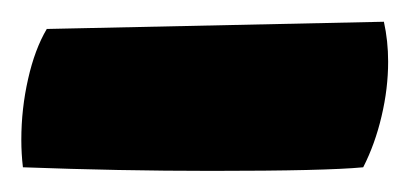

<svg xmlns="http://www.w3.org/2000/svg" viewBox="-193 -791 386 181"><path d="M-172.9 -659.2Q-172.9 -688.5 -166.5 -716.6Q-160.2 -744.6 -148.9 -763.7L168.9 -770.5Q172.9 -752.4 172.9 -732.9Q172.9 -707.5 166.7 -681.4Q160.6 -655.3 149.4 -633.3Q114.3 -629.9 6.3 -629.9Q-80.6 -629.9 -171.4 -633.3Q-172.9 -646 -172.9 -659.2Z"/></svg>

Font: Kavoon
Style: Regular
Weight: 400
Designer: Viktoriya Grabowska
Foundry: Viktoriya Grabowska
Version: Version 1.004; ttfautohint (v1.4.1)